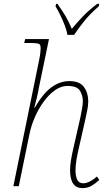

<svg xmlns="http://www.w3.org/2000/svg" viewBox="-20 -962 566 992"><path d="M406 10Q342 10 342 -83Q342 -106 347 -136Q352 -166 360 -200L390 -332Q392 -339 396 -359Q400 -379 404 -401.5Q408 -424 408 -438Q408 -469 393 -493.5Q378 -518 328 -518Q296 -518 265 -496.5Q234 -475 207 -438.5Q180 -402 160.5 -357.5Q141 -313 132 -268L77 0H49L183 -656Q187 -676 188.5 -690.5Q190 -705 190 -710Q190 -724 187 -730Q184 -736 171 -738Q158 -740 127 -740H105L110 -760H233L181 -509Q177 -485 170.5 -458Q164 -431 157 -405H159Q203 -480 246.5 -511.5Q290 -543 339 -543Q392 -543 414 -512Q436 -481 436 -438Q436 -415 429.5 -385.5Q423 -356 418 -332L388 -200Q381 -171 375.5 -139Q370 -107 370 -83Q370 -52 379 -33.5Q388 -15 410 -15Q440 -15 481 -50L493 -32Q472 -13 452 -1.5Q432 10 406 10ZM328 -782Q325 -804 314.5 -831Q304 -858 291.5 -884Q279 -910 267 -929L270 -942H277Q303 -905 319 -878Q335 -851 351 -813Q376 -843 406 -875Q436 -907 482 -942H493L490 -929Q447 -892 416.5 -854.5Q386 -817 363 -782Z"/></svg>

Font: Noto Serif Thin
Style: Italic
Weight: 100
Italic angle: -12°
Designer: Monotype Design Team
Foundry: Monotype Imaging Inc.
Version: Version 2.014; ttfautohint (v1.8.4.7-5d5b)